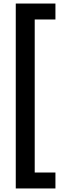

<svg xmlns="http://www.w3.org/2000/svg" viewBox="-20 -886 370 1084"><path d="M69 178H293V88H176V-776H293V-866H69Z"/></svg>

Font: Noto Sans Malayalam UI Condensed SemiBold
Style: Regular
Weight: 600
Width: 3
Designer: Jelle Bosma - Monotype Design Team
Foundry: Monotype Imaging Inc.
Version: Version 2.104